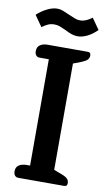

<svg xmlns="http://www.w3.org/2000/svg" viewBox="-97 -933 553 980"><g transform="rotate(10 179.0 -442.5)"><path d="M179 -784Q160 -793 146.5 -798Q133 -803 118 -803Q100 -803 86 -797Q72 -791 54 -778L14 -835Q38 -857 66 -871Q94 -885 118 -885Q133 -885 146.5 -880Q160 -875 182 -865Q205 -855 217 -850.5Q229 -846 243 -846Q271 -846 304 -871L344 -814Q320 -790 294 -777Q268 -764 244 -764Q228 -764 213 -769Q198 -774 179 -784ZM72 0Q60 0 53.5 -8Q47 -16 47 -30Q47 -51 62 -61.5Q77 -72 103 -72H120V-623H72Q60 -623 53.5 -631Q47 -639 47 -653Q47 -674 62 -684.5Q77 -695 102 -695H308Q318 -695 321.5 -690.5Q325 -686 325 -678Q325 -665 316 -656Q307 -647 287 -639L245 -623V-72L287 -56Q308 -48 316.5 -39Q325 -30 325 -17Q325 -9 321.5 -4.5Q318 0 308 0Z"/></g></svg>

Font: Maitree Semibold
Style: Regular
Weight: 600
Designer: CadsonDemak Team
Foundry: CadsonDemak
Version: Version 1.010